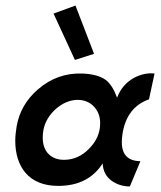

<svg xmlns="http://www.w3.org/2000/svg" viewBox="-20 -662 580 692"><path d="M252 -642 319 -468 250 -446 173 -613ZM537 -397 517 -304Q438 -276 422 -183Q419 -164 419 -150Q419 -82 486 -81L448 10Q412 10 383 -10Q352 -32 350 -73Q298 8 190 8Q112 8 71 -40Q35 -84 35 -155Q35 -177 40 -207Q54 -286 117 -340Q186 -400 276 -397Q332 -395 361 -374Q385 -356 402 -310Q420 -358 464 -382Q501 -401 537 -397ZM341 -218Q341 -255 317.5 -279Q294 -303 256 -302Q217 -300 182 -270Q146 -238 137 -196Q134 -181 134 -166Q134 -129 154.5 -107.5Q175 -86 211 -86Q262 -86 301 -126Q341 -166 341 -218Z"/></svg>

Font: GFS Neohellenic Rg
Style: Bold Italic
Weight: 700
Italic angle: -12°
Designer: Designed by Takis Katsoulidis and George D. Matthiopoulos.
Foundry: Designed by Takis Katsoulidis and George D. Matthiopoulos.
Version: Version 1.0